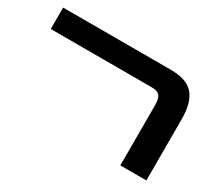

<svg xmlns="http://www.w3.org/2000/svg" viewBox="-107 -789 1140 1009"><g transform="rotate(30 462.5 -284.0)"><path d="M699 0V-366Q699 -404 686 -421Q673 -438 639 -438H24V-568H676Q776 -568 816.5 -519.5Q857 -471 857 -371V0Z"/></g></svg>

Font: FiraGO
Style: Bold
Weight: 700
Designer: bBox Type
Foundry: bBox Type GmbH
Version: Version 1.001;PS 001.001;hotconv 1.0.88;makeotf.lib2.5.64775